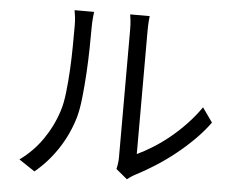

<svg xmlns="http://www.w3.org/2000/svg" viewBox="-53 -814 1107 902"><g transform="rotate(5 500.0 -363.0)"><path d="M66 -26Q129 -71 173 -135Q217 -199 240 -272Q251 -306 257 -358Q263 -410 266 -466Q269 -522 269.5 -577Q270 -632 270 -674Q270 -697 268 -714Q266 -731 263 -747H355Q354 -738 352 -718Q350 -698 350 -675Q350 -633 349 -575.5Q348 -518 344.5 -458Q341 -398 335 -342.5Q329 -287 319 -250Q296 -169 250 -98.5Q204 -28 141 24ZM524 -21Q527 -33 529 -47.5Q531 -62 531 -77V-676Q531 -705 528.5 -724.5Q526 -744 525 -750H617Q616 -744 614.5 -724.5Q613 -705 613 -676V-99Q647 -115 686.5 -139.5Q726 -164 764.5 -195.5Q803 -227 839 -265Q875 -303 904 -345L952 -277Q920 -233 879 -192.5Q838 -152 793 -116.5Q748 -81 701 -51.5Q654 -22 611 0Q600 6 592.5 11.5Q585 17 577 23Z"/></g></svg>

Font: SpoqaHanSansJP-Regular
Style: Regular
Weight: 400
Designer: [Source Han Sans]
Ryoko NISHIZUKA  (kana & ideographs); Paul D. Hunt (Latin, Greek & Cyrillic); Wenlong ZHANG  (bopomofo
Foundry: Spoqa (http://bi.spoqa.com)
Version: Version 1.002.20150607